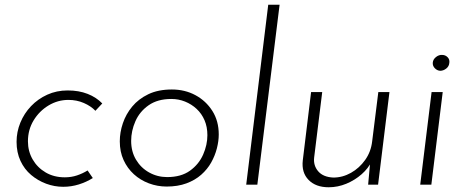

<svg xmlns="http://www.w3.org/2000/svg" viewBox="-20 -780 1955 811"><path d="M372 -28Q345 -11 313 -1Q281 9 247 9Q210 9 175 -4Q140 -17 111.5 -41Q83 -65 66.5 -100.5Q50 -136 50 -181Q50 -223 66 -262Q82 -301 111 -331.5Q140 -362 179.5 -380Q219 -398 266 -398Q313 -398 350 -383.5Q387 -369 412 -343L383 -312Q364 -332 334 -345Q304 -358 269 -358Q224 -358 185 -334.5Q146 -311 122 -271.5Q98 -232 98 -183Q98 -141 118 -106.5Q138 -72 173 -51.5Q208 -31 254 -31Q281 -31 305 -39Q329 -47 350 -60Z M684 8Q645 8 609 -5.5Q573 -19 545.5 -44Q518 -69 502 -104Q486 -139 486 -183Q486 -221 499 -259.5Q512 -298 538.5 -330Q565 -362 606.5 -382Q648 -402 706 -402Q761 -402 805.5 -378Q850 -354 877 -311.5Q904 -269 904 -212Q904 -184 896 -153Q888 -122 872 -93.5Q856 -65 830 -42Q804 -19 767.5 -5.5Q731 8 684 8ZM686 -32Q745 -32 782.5 -59Q820 -86 838 -127Q856 -168 856 -209Q856 -244 844 -272Q832 -300 810.5 -320Q789 -340 761.5 -351Q734 -362 704 -362Q646 -362 608 -335.5Q570 -309 552 -268Q534 -227 534 -185Q534 -140 554.5 -105.5Q575 -71 610 -51.5Q645 -32 686 -32Z M1113 -760H1161L1067 0H1020Z M1368 11Q1314 11 1283.5 -20Q1253 -51 1259 -103L1294 -391H1341L1307 -115Q1303 -81 1324 -56.5Q1345 -32 1388 -30Q1427 -30 1462.5 -50Q1498 -70 1522.5 -104.5Q1547 -139 1552 -183L1578 -391H1625L1577 0H1535L1545 -110L1550 -99Q1536 -69 1507.5 -44Q1479 -19 1443 -4Q1407 11 1368 11Z M1803 -391H1850L1802 0H1755ZM1808 -515Q1809 -529 1821.5 -539Q1834 -549 1848 -548Q1861 -548 1870.5 -538.5Q1880 -529 1878 -515Q1877 -500 1865 -490.5Q1853 -481 1839 -481Q1826 -482 1816.5 -492Q1807 -502 1808 -515Z"/></svg>

Font: Josefin Sans Thin Light
Style: Italic
Weight: 300
Italic angle: -7°
Version: Version 2.000